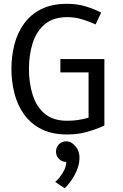

<svg xmlns="http://www.w3.org/2000/svg" viewBox="-20 -696 644 1008"><path d="M297 -386H528V-37Q528 -37 501.5 -25.5Q475 -14 431 -2Q387 10 333 10Q253 10 197.5 -18Q142 -46 107 -94.5Q72 -143 56 -205Q40 -267 40 -334Q40 -402 56 -463.5Q72 -525 107 -573Q142 -621 197.5 -648.5Q253 -676 333 -676Q385 -676 429.5 -662.5Q474 -649 511 -630L482 -568Q446 -584 409.5 -595Q373 -606 333 -606Q259 -606 215 -568.5Q171 -531 151.5 -469.5Q132 -408 132 -334Q132 -260 151.5 -198Q171 -136 215 -99Q259 -62 333 -62Q362 -62 389.5 -66Q417 -70 445 -78V-316H297ZM328 154Q305 154 289.5 138Q274 122 274 100Q274 77 289.5 61.5Q305 46 328 46Q351 46 367 63V62Q395 89 397 123.5Q399 158 386 191.5Q373 225 353.5 252.5Q334 280 319 292L270 259Q293 239 310.5 209.5Q328 180 328 154Z"/></svg>

Font: Epunda Sans
Style: Regular
Weight: 400
Designer: Simon Atzbach
Foundry: typofactur
Version: Version 2.204; ttfautohint (v1.8.4.7-5d5b)